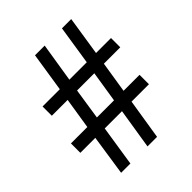

<svg xmlns="http://www.w3.org/2000/svg" viewBox="-200 -833 952 952"><g transform="rotate(-45 276.5 -357.0)"><path d="M229 -443H350L324 -279H204ZM532 -443V-508H427L459 -714H394L362 -508H240L273 -714H205L173 -508H52V-443H163L137 -279H22V-213H127L95 0H160L193 -213H314L280 0H347L381 -213H503V-279H391L417 -443Z"/></g></svg>

Font: Noto Sans UI SemiCondensed
Style: Regular
Weight: 400
Width: 4
Designer: Monotype Design Team
Foundry: Monotype Imaging Inc.
Version: 1.001